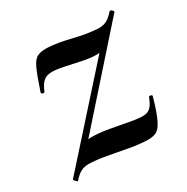

<svg xmlns="http://www.w3.org/2000/svg" viewBox="-114 -489 575 589"><g transform="rotate(-30 174.0 -195.0)"><path d="M1 7Q-1 8 -6 2Q-11 -4 -10 -5L308 -360L302 -349Q289 -320 277 -310Q265 -300 244 -300Q223 -300 195 -306Q167 -312 141 -317.5Q115 -323 98 -323Q80 -323 69 -313.5Q58 -304 49 -282Q47 -278 41.5 -280Q36 -282 38 -287Q55 -338 65.5 -360.5Q76 -383 89.5 -389Q103 -395 125 -394Q160 -392 206 -380.5Q252 -369 291 -367Q307 -367 319 -373Q331 -379 346 -396Q349 -398 354 -393Q359 -388 357 -386L40 -29L38 -40Q52 -68 67.5 -78.5Q83 -89 104 -89Q130 -89 162 -83.5Q194 -78 224.5 -72Q255 -66 274 -66Q291 -66 301 -76Q311 -86 319 -108Q320 -110 325.5 -109Q331 -108 330 -104Q316 -54 304.5 -30.5Q293 -7 281 -1Q269 5 249 5Q221 4 187.5 -2Q154 -8 120 -14.5Q86 -21 56 -22Q40 -22 28 -16Q16 -10 1 7Z"/></g></svg>

Font: Cormorant Light SemiBold
Style: Italic
Weight: 600
Italic angle: -10°
Version: Version 4.000